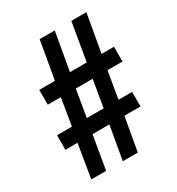

<svg xmlns="http://www.w3.org/2000/svg" viewBox="-171 -807 854 927"><g transform="rotate(-30 256.5 -343.5)"><path d="M66.6 12 97.4 -174.4H29.9V-255.5H113L137.8 -405.6H65.1V-488H152.5L189.3 -699.2H273.5L236.3 -488H330L366 -699.2H449.8L412.6 -488H481.7V-405.6H398.1L372.8 -255.5H448.5V-174.4H358.7L325.9 12H242.3L274.9 -174.4H181.2L149.4 12ZM196 -255.5H289.8L315.3 -405.6H221.4Z"/></g></svg>

Font: Archivo SemiBold Condensed
Style: Regular
Weight: 600
Width: 3
Version: Version 2.001